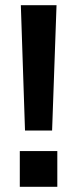

<svg xmlns="http://www.w3.org/2000/svg" viewBox="-20 -717 296 737"><path d="M60 -697H197L180 -216H76ZM56 -137H200V0H56Z"/></svg>

Font: Hanken Grotesk ExtraBold
Style: Regular
Weight: 800
Designer: Alfredo Marco Pradil
Foundry: Hanken Design Co.
Version: Version 3.014